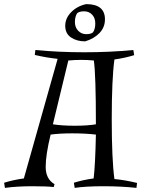

<svg xmlns="http://www.w3.org/2000/svg" viewBox="-74 -905 693 933"><path d="M98 -662Q212 -651 336 -651Q460 -651 574 -662L578 -637Q533 -623 482 -616Q469 -520 469 -325.5Q469 -131 482 -35Q535 -30 592 -16L589 8Q515 0 428.5 0Q342 0 289 8L285 -17Q330 -31 381 -38Q389 -104 392 -251Q340 -257 277.5 -257Q215 -257 172 -251Q148 -153 148 -94Q148 -35 191 -10L187 4Q156 0 82.5 0Q9 0 -50 8L-54 -17Q-9 -31 42 -38L206 -619Q150 -625 95 -638ZM183 -301Q228 -294 289.5 -294Q351 -294 392 -301Q392 -543 382 -611Q351 -614 320.5 -614Q290 -614 258 -611ZM345 -885Q436 -885 436 -811Q436 -772 409.5 -744.5Q383 -717 340 -704Q299 -704 271 -723Q243 -742 243 -779.5Q243 -817 272.5 -846.5Q302 -876 345 -885ZM301 -841Q290 -824 290 -798Q290 -772 306 -755.5Q322 -739 345 -739Q368 -739 378 -748Q389 -764 389 -791Q389 -818 373.5 -834Q358 -850 335 -850Q312 -850 301 -841Z"/></svg>

Font: Almendra
Style: Regular
Weight: 400
Designer: Ana Sanfelippo
Foundry: Ana Sanfelippo
Version: Version 1.004